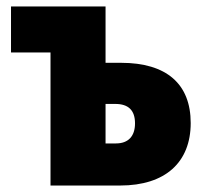

<svg xmlns="http://www.w3.org/2000/svg" viewBox="-20 -573 634 593"><path d="M136 0H351C491 0 569 -72 569 -193C569 -314 494 -379 354 -379H306V-553H14V-411H136ZM306 -130V-252H336C377 -252 397 -232 397 -192C397 -152 376 -130 338 -130Z"/></svg>

Font: Noto Sans Condensed Black
Style: Regular
Weight: 900
Width: 3
Designer: Monotype Design Team
Foundry: Monotype Imaging Inc.
Version: Version 2.013